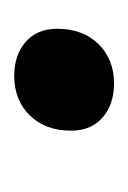

<svg xmlns="http://www.w3.org/2000/svg" viewBox="26 -494 184 277"><g transform="rotate(-90 118.5 -355.0)"><path d="M137 -283Q107 -283 88 -299.5Q69 -316 69 -345Q69 -382 91 -404.5Q113 -427 148 -427Q178 -427 197 -410.5Q216 -394 216 -365Q216 -328 194 -305.5Q172 -283 137 -283Z"/></g></svg>

Font: Work Sans Medium
Style: Italic
Weight: 500
Italic angle: -13°
Designer: Wei Huang
Foundry: Wei Huang
Version: Version 2.012; ttfautohint (v1.8.3)